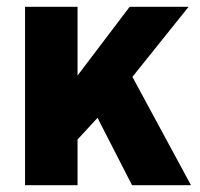

<svg xmlns="http://www.w3.org/2000/svg" viewBox="-20 -547 590 567"><path d="M54 0V-527H209V-324L363 -527H537L371 -320L544 0H370L268 -199L209 -135V0Z"/></svg>

Font: Archivo SemiCondensed ExtraBold
Style: Regular
Weight: 800
Width: 4
Designer: Hector Gatti
Foundry: Omnibus-Type
Version: Version 2.001